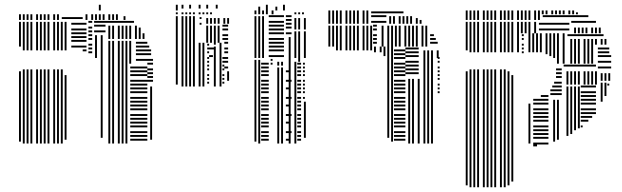

<svg xmlns="http://www.w3.org/2000/svg" viewBox="-20 -604 2616 808"><path d="M68 -8H60V-304H68ZM68 -408H60V-512H68ZM84 0H76V-312H84ZM84 -392H76V-512H84ZM100 0H92V-312H100ZM100 -392H92V-512H100ZM116 0H108V-312H116ZM116 -392H108V-512H116ZM140 0H132V-312H140ZM140 -392H132V-512H140ZM156 0H148V-312H156ZM156 -392H148V-512H156ZM172 0H164V-312H172ZM172 -392H164V-512H172ZM188 0H180V-312H188ZM188 -392H180V-512H188ZM212 0H204V-312H212ZM212 -392H204V-512H212ZM228 0H220V-312H228ZM228 -392H220V-512H228ZM244 0H236V-312H244ZM244 -392H236V-512H244ZM260 -16H252V-288H260ZM260 -392H252V-512H260ZM344 -388H328V-396H344ZM344 -404H280V-412H344ZM344 -428H280V-436H344ZM344 -444H280V-452H344ZM344 -460H280V-468H344ZM344 -476H280V-484H344ZM344 -500H280V-508H344ZM368 -380H352V-388H368ZM368 -396H352V-404H368ZM368 -412H352V-420H368ZM368 -436H352V-444H368ZM368 -452H352V-460H368ZM368 -468H352V-476H368ZM368 -484H352V-492H368ZM368 -508H352V-516H368ZM412 -24H404V-344H412ZM388 -360H380V-456H388ZM412 -344H404V-456H412ZM424 -468H376V-476H424ZM424 -492H376V-500H424ZM424 -508H376V-516H424ZM444 0H436V-336H444ZM460 0H452V-336H460ZM484 0H476V-336H484ZM500 0H492V-336H500ZM516 0H508V-336H516ZM600 -12H528V-20H600ZM600 -28H528V-36H600ZM600 -44H528V-52H600ZM600 -68H528V-76H600ZM600 -84H528V-92H600ZM600 -100H528V-108H600ZM600 -116H528V-124H600ZM600 -140H528V-148H600ZM600 -156H528V-164H600ZM600 -172H528V-180H600ZM600 -188H528V-196H600ZM600 -212H528V-220H600ZM600 -228H528V-236H600ZM600 -244H528V-252H600ZM600 -260H528V-268H600ZM600 -284H528V-292H600ZM600 -300H528V-308H600ZM600 -316H528V-324H600ZM620 -16H612V-240H620ZM624 -260H600V-268H624ZM624 -276H600V-284H624ZM624 -292H600V-300H624ZM624 -308H600V-316H624ZM624 -332H600V-340H624ZM444 -336H436V-432H444ZM460 -336H452V-432H460ZM484 -336H476V-432H484ZM500 -336H492V-432H500ZM516 -336H508V-432H516ZM532 -336H524V-432H532ZM624 -348H552V-356H624ZM616 -372H552V-380H616ZM616 -388H552V-396H616ZM608 -404H552V-412H608ZM600 -420H552V-428H600ZM444 -440H436V-496H444ZM460 -440H452V-496H460ZM484 -440H476V-496H484ZM500 -440H492V-496H500ZM516 -440H508V-496H516ZM532 -440H524V-496H532ZM556 -440H548V-496H556ZM572 -440H564V-488H572ZM588 -440H580V-464H588ZM544 -508H424V-516H544ZM68 -520H60V-544H68ZM84 -520H76V-544H84ZM100 -520H92V-544H100ZM116 -520H108V-544H116ZM140 -520H132V-544H140ZM156 -520H148V-544H156ZM172 -520H164V-544H172ZM188 -520H180V-544H188ZM212 -520H204V-544H212ZM228 -520H220V-544H228ZM328 -524H240V-532H328ZM348 -520H340V-544H348ZM372 -520H364V-544H372ZM388 -520H380V-544H388ZM404 -520H396V-544H404ZM420 -520H412V-544H420ZM444 -520H436V-544H444ZM460 -520H452V-544H460ZM476 -520H468V-544H476ZM508 -520H500V-536H508ZM404 -560H396V-584H404Z M728 -248H720V-424H728ZM752 -240H744V-424H752ZM768 -240H760V-424H768ZM784 -240H776V-424H784ZM800 -240H792V-424H800ZM824 -240H816V-424H824ZM840 -240H832V-424H840ZM860 -252H852V-260H860ZM860 -268H852V-276H860ZM860 -284H852V-292H860ZM860 -308H852V-316H860ZM860 -324H852V-332H860ZM860 -340H852V-348H860ZM860 -356H852V-364H860ZM860 -380H852V-388H860ZM860 -396H852V-404H860ZM860 -412H852V-420H860ZM876 -364H860V-372H876ZM884 -396H860V-404H884ZM888 -240H880V-408H888ZM888 -416H880V-424H888ZM912 -240H904V-368H912ZM924 -252H916V-260H924ZM924 -268H916V-276H924ZM924 -284H916V-292H924ZM924 -308H916V-316H924ZM924 -324H916V-332H924ZM924 -340H916V-348H924ZM924 -356H916V-364H924ZM944 -264H936V-304H944ZM940 -316H924V-324H940ZM940 -340H924V-348H940ZM940 -356H924V-364H940ZM912 -368H904V-424H912ZM940 -380H924V-388H940ZM940 -396H924V-404H940ZM940 -420H924V-428H940ZM728 -424H720V-536H728ZM752 -424H744V-536H752ZM768 -424H760V-536H768ZM784 -424H776V-536H784ZM800 -424H792V-536H800ZM828 -500H820V-508H828ZM828 -524H820V-532H828ZM856 -424H848V-496H856ZM872 -424H864V-496H872ZM888 -424H880V-496H888ZM904 -424H896V-496H904ZM940 -436H916V-444H940ZM940 -452H916V-460H940ZM940 -476H916V-484H940ZM940 -492H916V-500H940ZM856 -504H848V-528H856ZM872 -504H864V-528H872ZM888 -504H880V-528H888ZM904 -504H896V-528H904ZM928 -504H920V-528H928ZM944 -504H936V-528H944ZM728 -544H720V-552H728ZM752 -544H744V-552H752ZM768 -544H760V-552H768ZM784 -544H776V-552H784ZM800 -544H792V-552H800ZM824 -544H816V-552H824ZM840 -544H832V-552H840ZM856 -544H848V-552H856ZM872 -544H864V-552H872ZM728 -560H720V-584H728ZM752 -568H744V-584H752ZM784 -568H776V-584H784ZM824 -568H816V-584H824ZM856 -568H848V-584H856ZM896 -568H888V-584H896Z M1059 -8H1051V-352H1059ZM1075 0H1067V-352H1075ZM1111 -12H1079V-20H1111ZM1111 -28H1079V-36H1111ZM1111 -44H1079V-52H1111ZM1111 -68H1079V-76H1111ZM1111 -84H1079V-92H1111ZM1111 -100H1079V-108H1111ZM1111 -116H1079V-124H1111ZM1111 -140H1079V-148H1111ZM1111 -156H1079V-164H1111ZM1111 -172H1079V-180H1111ZM1111 -188H1079V-196H1111ZM1111 -212H1079V-220H1111ZM1111 -228H1079V-236H1111ZM1111 -244H1079V-252H1111ZM1111 -260H1079V-268H1111ZM1111 -284H1079V-292H1111ZM1111 -300H1079V-308H1111ZM1111 -316H1079V-324H1111ZM1111 -332H1079V-340H1111ZM1127 -332H1119V-340H1127ZM1127 -348H1119V-356H1127ZM1155 0H1147V-320H1155ZM1171 0H1163V-320H1171ZM1199 -12H1183V-20H1199ZM1207 -44H1183V-52H1207ZM1199 -84H1183V-92H1199ZM1207 -116H1183V-124H1207ZM1199 -156H1183V-164H1199ZM1207 -188H1183V-196H1207ZM1199 -228H1183V-236H1199ZM1207 -260H1183V-268H1207ZM1199 -300H1183V-308H1199ZM1155 -328H1147V-344H1155ZM1171 -328H1163V-344H1171ZM1203 0H1195V-344H1203ZM1227 0H1219V-344H1227ZM1247 -12H1231V-20H1247ZM1247 -28H1231V-36H1247ZM1247 -44H1231V-52H1247ZM1247 -68H1231V-76H1247ZM1247 -84H1231V-92H1247ZM1247 -100H1231V-108H1247ZM1247 -116H1231V-124H1247ZM1247 -140H1231V-148H1247ZM1247 -156H1231V-164H1247ZM1247 -172H1231V-180H1247ZM1247 -188H1231V-196H1247ZM1247 -212H1231V-220H1247ZM1247 -228H1231V-236H1247ZM1247 -244H1231V-252H1247ZM1247 -260H1231V-268H1247ZM1247 -284H1231V-292H1247ZM1247 -300H1231V-308H1247ZM1247 -316H1231V-324H1247ZM1247 -332H1231V-340H1247ZM1267 -24H1259V-176H1267ZM1263 -188H1255V-196H1263ZM1263 -212H1255V-220H1263ZM1263 -228H1255V-236H1263ZM1263 -244H1255V-252H1263ZM1263 -260H1255V-268H1263ZM1263 -284H1255V-292H1263ZM1263 -300H1255V-308H1263ZM1263 -316H1255V-324H1263ZM1263 -332H1255V-340H1263ZM1203 -344H1195V-368H1203ZM1243 -344H1235V-360H1243ZM1203 -352H1195V-376H1203ZM1243 -352H1235V-368H1243ZM1059 -360H1051V-536H1059ZM1075 -360H1067V-536H1075ZM1091 -360H1083V-536H1091ZM1175 -364H1111V-372H1175ZM1175 -388H1111V-396H1175ZM1175 -404H1111V-412H1175ZM1175 -420H1111V-428H1175ZM1175 -436H1111V-444H1175ZM1175 -460H1111V-468H1175ZM1175 -476H1111V-484H1175ZM1175 -492H1111V-500H1175ZM1175 -508H1111V-516H1175ZM1175 -532H1111V-540H1175ZM1203 -360H1195V-448H1203ZM1207 -460H1183V-468H1207ZM1207 -484H1183V-492H1207ZM1207 -500H1183V-508H1207ZM1207 -516H1183V-524H1207ZM1207 -532H1183V-540H1207ZM1227 -360H1219V-472H1227ZM1243 -360H1235V-472H1243ZM1267 -360H1259V-472H1267ZM1227 -480H1219V-528H1227ZM1243 -480H1235V-528H1243ZM1267 -480H1259V-528H1267ZM1059 -544H1051V-560H1059ZM1075 -544H1067V-560H1075ZM1091 -544H1083V-560H1091ZM1107 -544H1099V-560H1107ZM1131 -544H1123V-560H1131ZM1227 -544H1219V-552H1227ZM1243 -544H1235V-552H1243ZM1259 -544H1251V-552H1259ZM1075 -560H1067V-576H1075ZM1107 -560H1099V-584H1107ZM1147 -560H1139V-576H1147ZM1179 -560H1171V-584H1179Z M1370 -408H1362V-424H1370ZM1402 -392H1394V-408H1402ZM1418 -392H1410V-408H1418ZM1442 -392H1434V-408H1442ZM1458 -392H1450V-408H1458ZM1474 -392H1466V-408H1474ZM1490 -392H1482V-408H1490ZM1514 -392H1506V-408H1514ZM1530 -392H1522V-408H1530ZM1546 -392H1538V-408H1546ZM1562 -384H1554V-408H1562ZM1586 -384H1578V-408H1586ZM1602 -368H1594V-408H1602ZM1618 -24H1610V-408H1618ZM1634 -8H1626V-408H1634ZM1686 -12H1638V-20H1686ZM1686 -28H1638V-36H1686ZM1686 -44H1638V-52H1686ZM1686 -68H1638V-76H1686ZM1686 -84H1638V-92H1686ZM1686 -100H1638V-108H1686ZM1686 -116H1638V-124H1686ZM1686 -140H1638V-148H1686ZM1686 -156H1638V-164H1686ZM1686 -172H1638V-180H1686ZM1686 -188H1638V-196H1686ZM1686 -212H1638V-220H1686ZM1686 -228H1638V-236H1686ZM1686 -244H1638V-252H1686ZM1686 -260H1638V-268H1686ZM1686 -284H1638V-292H1686ZM1686 -300H1638V-308H1686ZM1686 -316H1638V-324H1686ZM1686 -332H1638V-340H1686ZM1686 -356H1638V-364H1686ZM1686 -372H1638V-380H1686ZM1686 -388H1638V-396H1686ZM1706 0H1698V-272H1706ZM1722 0H1714V-272H1722ZM1746 0H1738V-272H1746ZM1742 -292H1686V-300H1742ZM1742 -308H1686V-316H1742ZM1742 -324H1686V-332H1742ZM1742 -340H1686V-348H1742ZM1742 -364H1686V-372H1742ZM1742 -380H1686V-388H1742ZM1742 -396H1686V-404H1742ZM1770 0H1762V-232H1770ZM1786 0H1778V-232H1786ZM1802 0H1794V-232H1802ZM1830 -212H1822V-220H1830ZM1830 -228H1822V-236H1830ZM1770 -232H1762V-360H1770ZM1786 -232H1778V-360H1786ZM1802 -232H1794V-360H1802ZM1830 -244H1822V-252H1830ZM1830 -268H1822V-276H1830ZM1830 -284H1822V-292H1830ZM1830 -300H1822V-308H1830ZM1830 -316H1822V-324H1830ZM1830 -340H1822V-348H1830ZM1830 -356H1822V-364H1830ZM1770 -360H1762V-392H1770ZM1786 -360H1778V-392H1786ZM1802 -360H1794V-392H1802ZM1826 -360H1818V-392H1826ZM1370 -408H1362V-496H1370ZM1386 -408H1378V-496H1386ZM1402 -408H1394V-496H1402ZM1418 -408H1410V-496H1418ZM1442 -408H1434V-496H1442ZM1458 -408H1450V-496H1458ZM1474 -408H1466V-496H1474ZM1490 -408H1482V-496H1490ZM1514 -408H1506V-496H1514ZM1530 -408H1522V-496H1530ZM1546 -408H1538V-496H1546ZM1566 -420H1550V-428H1566ZM1566 -436H1550V-444H1566ZM1566 -452H1550V-460H1566ZM1566 -476H1550V-484H1566ZM1566 -492H1550V-500H1566ZM1594 -408H1586V-496H1594ZM1618 -408H1610V-496H1618ZM1634 -408H1626V-496H1634ZM1650 -408H1642V-496H1650ZM1666 -408H1658V-496H1666ZM1690 -408H1682V-496H1690ZM1706 -408H1698V-496H1706ZM1722 -408H1714V-496H1722ZM1738 -408H1730V-496H1738ZM1762 -408H1754V-496H1762ZM1778 -408H1770V-496H1778ZM1822 -420H1790V-428H1822ZM1814 -436H1790V-444H1814ZM1806 -452H1790V-460H1806ZM1370 -504H1362V-560H1370ZM1386 -504H1378V-560H1386ZM1402 -504H1394V-560H1402ZM1418 -504H1410V-560H1418ZM1442 -504H1434V-560H1442ZM1458 -504H1450V-560H1458ZM1474 -504H1466V-560H1474ZM1490 -504H1482V-560H1490ZM1514 -504H1506V-560H1514ZM1530 -504H1522V-560H1530ZM1606 -508H1542V-516H1606ZM1606 -532H1542V-540H1606ZM1606 -548H1542V-556H1606ZM1626 -504H1618V-536H1626ZM1642 -504H1634V-536H1642ZM1666 -504H1658V-536H1666ZM1682 -504H1674V-536H1682ZM1698 -504H1690V-536H1698ZM1714 -504H1706V-536H1714ZM1738 -504H1730V-528H1738ZM1754 -504H1746V-520H1754ZM1678 -548H1606V-556H1678Z M1948 176H1940V-304H1948ZM1964 184H1956V-312H1964ZM1980 184H1972V-312H1980ZM1996 184H1988V-312H1996ZM2020 184H2012V-312H2020ZM2036 184H2028V-312H2036ZM2052 184H2044V-312H2052ZM2068 184H2060V-312H2068ZM2092 184H2084V-312H2092ZM2108 184H2100V-312H2108ZM2124 176H2116V-304H2124ZM2140 160H2132V-288H2140ZM2212 0H2204V-168H2212ZM2240 12H2224V4H2240ZM2288 4H2224V-4H2288ZM2288 -20H2224V-28H2288ZM2288 -36H2224V-44H2288ZM2288 -52H2224V-60H2288ZM2288 -68H2224V-76H2288ZM2288 -92H2224V-100H2288ZM2288 -108H2224V-116H2288ZM2288 -124H2224V-132H2288ZM2288 -140H2224V-148H2288ZM2288 -164H2224V-172H2288ZM2288 -180H2224V-188H2288ZM2288 -196H2256V-204H2288ZM2316 -8H2308V-184H2316ZM2332 -16H2324V-184H2332ZM2344 -204H2296V-212H2344ZM2344 -220H2296V-228H2344ZM2344 -236H2304V-244H2344ZM2344 -252H2312V-260H2344ZM2344 -276H2320V-284H2344ZM2344 -292H2320V-300H2344ZM2344 -308H2320V-316H2344ZM2372 -32H2364V-240H2372ZM2388 -40H2380V-240H2388ZM2404 -56H2396V-240H2404ZM2420 -64H2412V-240H2420ZM2432 -68H2424V-76H2432ZM2456 -92H2424V-100H2456ZM2472 -108H2424V-116H2472ZM2488 -124H2424V-132H2488ZM2488 -140H2424V-148H2488ZM2488 -164H2424V-172H2488ZM2488 -180H2424V-188H2488ZM2488 -196H2424V-204H2488ZM2488 -212H2424V-220H2488ZM2488 -236H2424V-244H2488ZM2372 -248H2364V-304H2372ZM2388 -248H2380V-304H2388ZM2404 -248H2396V-304H2404ZM2420 -248H2412V-304H2420ZM2444 -248H2436V-304H2444ZM2460 -248H2452V-304H2460ZM2476 -248H2468V-304H2476ZM2492 -248H2484V-304H2492ZM2488 -324H2352V-332H2488ZM2516 -176H2508V-256H2516ZM2532 -200H2524V-256H2532ZM2544 -244H2536V-252H2544ZM2516 -264H2508V-296H2516ZM2532 -264H2524V-296H2532ZM2548 -264H2540V-296H2548ZM2552 -316H2496V-324H2552ZM1948 -392H1940V-464H1948ZM1964 -384H1956V-464H1964ZM1980 -384H1972V-464H1980ZM1996 -384H1988V-464H1996ZM2020 -384H2012V-464H2020ZM2036 -384H2028V-464H2036ZM2052 -384H2044V-464H2052ZM2068 -384H2060V-464H2068ZM2092 -384H2084V-464H2092ZM2108 -384H2100V-464H2108ZM2124 -384H2116V-464H2124ZM2140 -384H2132V-464H2140ZM2164 -384H2156V-464H2164ZM2184 -380H2176V-388H2184ZM2184 -396H2176V-404H2184ZM2184 -412H2176V-420H2184ZM2184 -436H2176V-444H2184ZM2184 -452H2176V-460H2184ZM2212 -384H2204V-464H2212ZM2228 -384H2220V-464H2228ZM2244 -384H2236V-464H2244ZM2260 -384H2252V-464H2260ZM2284 -376H2276V-464H2284ZM2300 -368H2292V-464H2300ZM2316 -360H2308V-464H2316ZM2332 -336H2324V-464H2332ZM2356 -336H2348V-464H2356ZM2388 -336H2380V-416H2388ZM2404 -336H2396V-416H2404ZM2420 -336H2412V-416H2420ZM2444 -336H2436V-416H2444ZM2460 -336H2452V-416H2460ZM2476 -336H2468V-416H2476ZM2552 -340H2496V-348H2552ZM2552 -364H2496V-372H2552ZM2544 -380H2496V-388H2544ZM2544 -396H2496V-404H2544ZM2388 -416H2380V-440H2388ZM2404 -416H2396V-440H2404ZM2420 -416H2412V-440H2420ZM2444 -416H2436V-440H2444ZM2460 -416H2452V-440H2460ZM2476 -416H2468V-440H2476ZM2492 -416H2484V-440H2492ZM2516 -416H2508V-440H2516ZM2532 -416H2524V-440H2532ZM2520 -452H2368V-460H2520ZM1948 -464H1940V-512H1948ZM1964 -464H1956V-512H1964ZM1980 -464H1972V-512H1980ZM1996 -464H1988V-512H1996ZM2020 -464H2012V-512H2020ZM2036 -464H2028V-512H2036ZM2052 -464H2044V-512H2052ZM2068 -464H2060V-512H2068ZM2092 -464H2084V-512H2092ZM2108 -464H2100V-512H2108ZM2124 -464H2116V-512H2124ZM2140 -464H2132V-512H2140ZM2164 -464H2156V-512H2164ZM2180 -464H2172V-512H2180ZM2196 -464H2188V-512H2196ZM2212 -464H2204V-512H2212ZM2236 -464H2228V-512H2236ZM2376 -476H2248V-484H2376ZM2376 -500H2248V-508H2376ZM2404 -464H2396V-488H2404ZM2420 -464H2412V-488H2420ZM2436 -464H2428V-488H2436ZM2452 -464H2444V-488H2452ZM2476 -464H2468V-488H2476ZM2492 -464H2484V-488H2492ZM2508 -464H2500V-488H2508ZM2488 -508H2384V-516H2488ZM1948 -520H1940V-544H1948ZM1964 -520H1956V-544H1964ZM1980 -520H1972V-544H1980ZM1996 -520H1988V-544H1996ZM2020 -520H2012V-544H2020ZM2036 -520H2028V-544H2036ZM2052 -520H2044V-544H2052ZM2068 -520H2060V-544H2068ZM2092 -520H2084V-544H2092ZM2108 -520H2100V-544H2108ZM2124 -520H2116V-544H2124ZM2140 -520H2132V-544H2140ZM2164 -520H2156V-544H2164ZM2180 -520H2172V-544H2180ZM2196 -520H2188V-544H2196ZM2212 -520H2204V-544H2212ZM2236 -520H2228V-544H2236ZM2252 -520H2244V-544H2252ZM2456 -532H2264V-540H2456ZM1948 -544H1940V-560H1948ZM1964 -544H1956V-560H1964ZM1980 -544H1972V-560H1980ZM1996 -544H1988V-560H1996ZM2020 -544H2012V-560H2020ZM2036 -544H2028V-560H2036ZM2052 -544H2044V-560H2052ZM2068 -544H2060V-560H2068ZM2092 -544H2084V-560H2092ZM2108 -544H2100V-560H2108ZM2124 -544H2116V-560H2124ZM2140 -544H2132V-560H2140ZM2164 -544H2156V-560H2164ZM2180 -544H2172V-560H2180ZM2196 -544H2188V-560H2196ZM2212 -544H2204V-560H2212ZM2236 -544H2228V-560H2236ZM2252 -544H2244V-560H2252ZM2268 -544H2260V-560H2268ZM2284 -544H2276V-560H2284ZM2308 -544H2300V-560H2308ZM2324 -544H2316V-560H2324ZM2340 -544H2332V-560H2340ZM2356 -544H2348V-560H2356ZM2380 -544H2372V-560H2380ZM2396 -544H2388V-560H2396ZM2412 -544H2404V-552H2412Z"/></svg>

Font: Rubik Lines
Style: Regular
Weight: 400
Designer: Hubert and Fischer, NaN
Foundry: Hubert and Fischer, NaN
Version: Version 2.201